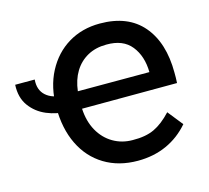

<svg xmlns="http://www.w3.org/2000/svg" viewBox="-93 -717 920 845"><g transform="rotate(-15 367.0 -294.5)"><path d="M670 -85Q626 -34 567 -7.5Q508 19 436 19Q349 19 284 -20.5Q219 -60 184 -132Q149 -204 149 -301Q149 -393 185.5 -462.5Q222 -532 285 -570Q348 -608 429 -608Q557 -608 624 -529.5Q691 -451 691 -314Q691 -303 691 -291.5Q691 -280 690 -267L257 -266Q260 -208 284 -165Q308 -122 348 -98.5Q388 -75 437 -75Q496 -74 535.5 -92.5Q575 -111 615 -154ZM585 -345Q584 -418 546.5 -465Q509 -512 433 -511Q384 -511 347 -490.5Q310 -470 287.5 -433Q265 -396 259 -345ZM194 -271Q144 -271 98.5 -290Q53 -309 25 -347.5Q-3 -386 0 -444H89Q85 -397 114 -371Q143 -345 194 -345Z"/></g></svg>

Font: Podkova
Style: Bold
Weight: 700
Designer: Ilya Yudin
Foundry: Cyreal (www.cyreal.org)
Version: Version 2.102; ttfautohint (v1.8.1.43-b0c9)